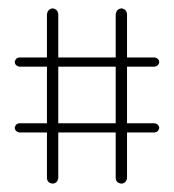

<svg xmlns="http://www.w3.org/2000/svg" viewBox="-20 -439 415 458"><path d="M119 -280V-145H256V-280ZM106 -419Q118 -417 119 -405V-302H256V-405Q258 -418 270 -419Q282 -417 283 -405V-302H349Q359 -300 360 -291Q358 -281 349 -280H283V-145H349Q359 -143 360 -134Q358 -124 349 -123H283V-14Q281 -2 270 -1Q257 -2 256 -14V-123H119V-14Q117 -2 106 -1Q93 -2 92 -14V-123H26Q16 -125 15 -134Q17 -144 26 -145H92V-280H26Q16 -282 15 -291Q17 -301 26 -302H92V-405Q94 -418 106 -419Z"/></svg>

Font: Maria
Style: Christmas
Weight: 400
Designer: Muhammad Yoni
Version: Version 001.000